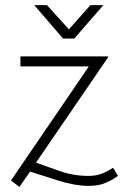

<svg xmlns="http://www.w3.org/2000/svg" viewBox="-20 -716 504 752"><path d="M328 -456H60V-495H403V-491L121 -79L211 -47Q267 -27 326 -27Q351 -27 372 -33.5Q393 -40 423 -59L442 -27Q412 -6 386.5 3Q361 12 328 12Q273 12 204 -10L98 -44L56 16L23 -9ZM114 -696H164L250 -601L334 -696H385L271 -565H227Z"/></svg>

Font: Bellota Light
Style: Regular
Weight: 300
Designer: Kemie Guaida
Foundry: Kemie Guaida
Version: Version 4.001